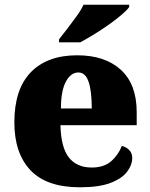

<svg xmlns="http://www.w3.org/2000/svg" viewBox="-20 -786 638 816"><path d="M320 10Q178 10 109.5 -62.5Q41 -135 41 -266Q41 -407 111 -479Q181 -551 308 -551Q426 -551 493.5 -489.5Q561 -428 561 -309V-254H237Q239 -160 272.5 -117Q306 -74 370 -74Q421 -74 451.5 -100Q482 -126 498 -166Q517 -161 529.5 -148Q542 -135 542 -115Q542 -85 520 -56Q498 -27 449.5 -8.5Q401 10 320 10ZM370 -325Q370 -399 356.5 -438.5Q343 -478 313 -478Q281 -478 260 -439Q239 -400 239 -325ZM231 -619Q246 -638 266 -664Q286 -690 305.5 -717Q325 -744 335 -766H529V-756Q520 -743 496.5 -723Q473 -703 442 -681Q411 -659 379 -639.5Q347 -620 321 -606H231Z"/></svg>

Font: Noto Serif Tibetan Black
Style: Regular
Weight: 900
Version: Version 2.103